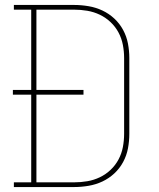

<svg xmlns="http://www.w3.org/2000/svg" viewBox="-20 -755 640 775"><path d="M36 0V-19H106V-373H32V-392H106V-716H36V-735H279Q308 -735 337.5 -730Q367 -725 393.5 -712.5Q420 -700 441.5 -680Q463 -660 477 -634Q491 -608 496.5 -579Q502 -550 502 -521V-215Q502 -185 496.5 -156Q491 -127 477 -101Q463 -75 441.5 -55Q420 -35 393.5 -22.5Q367 -10 337.5 -5Q308 0 279 0ZM279 -19Q306 -19 332.5 -23.5Q359 -28 383 -39.5Q407 -51 426.5 -69.5Q446 -88 458.5 -111.5Q471 -135 476 -161.5Q481 -188 481 -215V-521Q481 -547 476 -573.5Q471 -600 458.5 -623.5Q446 -647 426.5 -665.5Q407 -684 383 -695.5Q359 -707 332.5 -711.5Q306 -716 279 -716H127V-392H317V-373H127V-19Z"/></svg>

Font: Iosevka Slab Thin Extended
Style: Regular
Weight: 100
Width: 7
Monospace: yes
Designer: Belleve Invis
Foundry: Belleve Invis
Version: Version 11.1.1; ttfautohint (v1.8.3)